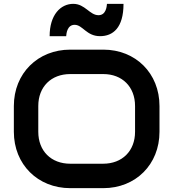

<svg xmlns="http://www.w3.org/2000/svg" viewBox="-20 -968 901 998"><path d="M809 -417C809 -587 685 -710 517 -710H345C177 -710 52 -587 52 -417V-283C52 -113 177 10 345 10H517C685 10 809 -113 809 -283ZM682 -283C682 -183 615 -117 516 -117H345C246 -117 179 -183 179 -283V-417C179 -517 246 -583 345 -583H517C615 -583 682 -517 682 -417ZM622 -948H536C535 -934 531 -889 492 -889C446 -889 422 -948 361 -948C295 -948 238 -891 238 -780H324C325 -793 329 -839 368 -839C410 -839 429 -780 500 -780C567 -780 622 -823 622 -948Z"/></svg>

Font: Audiowide
Style: Regular
Weight: 400
Designer: Astigmatic (AOETI)
Foundry: Astigmatic (AOETI)
Version: Version 1.002